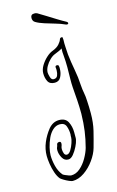

<svg xmlns="http://www.w3.org/2000/svg" viewBox="-138 -921 629 1034"><g transform="rotate(-15 176.5 -404.5)"><path d="M133 58Q127 58 113 52Q99 46 86 38Q73 30 69 26Q57 12 48.5 -12.5Q40 -37 36 -63.5Q32 -90 32 -108Q32 -146 47 -182Q62 -218 87 -249Q99 -263 113.5 -270.5Q128 -278 146 -278Q181 -278 194.5 -252Q208 -226 208 -193V-175Q208 -169 208 -162Q208 -155 206 -149Q204 -137 193.5 -115.5Q183 -94 169 -77Q155 -60 141 -60Q119 -59 107 -80.5Q95 -102 95 -123Q95 -134 98 -139.5Q101 -145 102 -153Q104 -164 117 -164Q126 -164 126 -153Q126 -145 122 -136Q121 -133 120.5 -130Q120 -127 120 -122Q120 -112 124 -99.5Q128 -87 140 -87Q152 -88 162 -104.5Q172 -121 178.5 -140.5Q185 -160 185 -170Q185 -175 185 -179Q185 -183 186 -188Q186 -213 178 -234Q170 -255 144 -255Q122 -255 104.5 -239Q87 -223 76 -198.5Q65 -174 59 -149Q53 -124 53 -106Q53 -78 61 -46Q69 -14 88 9Q91 12 100 16Q109 20 119 23.5Q129 27 133 27Q160 27 183 7Q206 -13 222.5 -42Q239 -71 246 -96Q258 -141 264 -184.5Q270 -228 271 -280Q271 -317 268.5 -354.5Q266 -392 263 -429Q262 -440 262 -452Q262 -464 262 -475Q262 -492 262.5 -508.5Q263 -525 263 -541Q263 -574 260 -607Q259 -617 258.5 -627Q258 -637 259 -647Q252 -642 242 -637.5Q232 -633 217 -627Q203 -622 188 -607.5Q173 -593 163 -575Q153 -557 153 -541Q153 -533 158 -515.5Q163 -498 176 -498Q192 -498 197.5 -511Q203 -524 203 -540Q203 -544 203 -548Q203 -552 202 -556V-558Q202 -566 211 -566Q221 -566 221 -558Q222 -555 222 -551.5Q222 -548 222 -544Q222 -520 211.5 -499Q201 -478 177 -478Q149 -478 139 -497.5Q129 -517 129 -542Q129 -564 142 -585.5Q155 -607 173.5 -624Q192 -641 209 -647Q235 -657 247.5 -671.5Q260 -686 263 -696Q265 -704 273 -705Q281 -706 280 -700L281 -689Q280 -669 281.5 -648.5Q283 -628 284 -607Q289 -563 297.5 -518Q306 -473 308 -431Q310 -403 314 -383.5Q318 -364 319 -336Q320 -317 320.5 -304Q321 -291 321 -269Q321 -217 310.5 -174Q300 -131 287 -85Q278 -53 254 -19.5Q230 14 198 36Q166 58 133 58ZM321 -764Q317 -764 311 -767Q292 -776 262.5 -784.5Q233 -793 204.5 -802Q176 -811 158 -822Q151 -826 148 -832.5Q145 -839 145 -846Q145 -863 157 -866Q159 -867 167 -867Q170 -867 173.5 -866.5Q177 -866 181 -864Q200 -853 225.5 -837Q251 -821 277 -805Q303 -789 322 -779Q329 -775 329 -770Q329 -764 321 -764Z"/></g></svg>

Font: Ruge Boogie
Style: Regular
Weight: 400
Designer: Robert E. Leuschke
Foundry: Robert E. Leuschke
Version: Version 1.010; ttfautohint (v1.8.3)